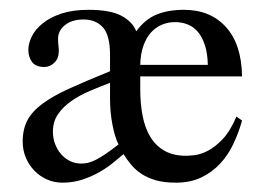

<svg xmlns="http://www.w3.org/2000/svg" viewBox="-20 -367 543 397"><path d="M480.5 -117.7Q473.6 -92.8 462.6 -69.6Q451.7 -46.4 435.1 -28.6Q418.5 -10.7 396 0Q373.5 10.7 343.8 10.7Q319.8 10.7 302.7 5.9Q285.6 1 273.2 -7.1Q260.7 -15.1 251.7 -25.9Q242.7 -36.6 235.4 -48.3Q227.1 -41.5 214.8 -31.2Q202.6 -21 186.5 -11.7Q170.4 -2.4 150.9 4.2Q131.3 10.7 109.4 10.7Q92.3 10.7 77.4 4.2Q62.5 -2.4 51.3 -13.9Q40 -25.4 33.4 -41Q26.9 -56.6 26.9 -74.2Q26.9 -99.6 36.6 -118.2Q46.4 -136.7 67.9 -152.6Q89.4 -168.5 123.8 -184.1Q158.2 -199.7 207.5 -219.7V-253.4Q207.5 -293.9 192.9 -310.3Q178.2 -326.7 152.8 -326.7Q128.9 -326.7 114.5 -315.2Q100.1 -303.7 100.1 -287.1Q100.1 -278.8 100.8 -272.9Q101.6 -267.1 101.6 -261.7Q101.6 -246.1 92.3 -237.3Q83 -228.5 71.8 -228.5Q53.7 -228.5 46.1 -239Q38.6 -249.5 38.6 -263.7Q38.6 -277.3 45.9 -292Q53.2 -306.6 68.4 -318.8Q83.5 -331.1 106.9 -338.9Q130.4 -346.7 162.6 -346.7Q208.5 -346.7 231.4 -334.2Q254.4 -321.8 261.7 -302.2Q279.8 -327.1 303.7 -336.9Q327.6 -346.7 360.4 -346.7Q415 -346.7 447.3 -311Q479.5 -275.4 480.5 -209H270V-182.6Q270 -152.8 274.9 -127.4Q279.8 -102.1 291 -83.7Q302.2 -65.4 320.3 -55.2Q338.4 -44.9 364.3 -44.9Q369.6 -44.9 381.8 -46.1Q394 -47.4 409.2 -54.9Q424.3 -62.5 440.2 -79.1Q456.1 -95.7 468.8 -126ZM409.7 -232.9Q409.2 -256.3 403.8 -273.2Q398.4 -290 389.4 -300.8Q380.4 -311.5 368.2 -316.4Q356 -321.3 341.8 -321.3Q327.6 -321.3 314.7 -315.9Q301.8 -310.5 292 -299.6Q282.2 -288.6 276.4 -272Q270.5 -255.4 270 -232.9ZM225.1 -68.4Q221.2 -75.7 218 -86.4Q214.8 -97.2 212.4 -109.6Q210 -122.1 208.7 -136Q207.5 -149.9 207.5 -163.1V-195.8Q187 -188 165.8 -179Q144.5 -169.9 127.7 -158.2Q110.8 -146.5 100.1 -131.1Q89.4 -115.7 89.4 -94.7Q89.4 -81.1 94 -69.1Q98.6 -57.1 106.4 -48.1Q114.3 -39.1 125 -33.9Q135.7 -28.8 147.9 -28.8Q155.3 -28.8 162.4 -30.5Q169.4 -32.2 178.2 -36.6Q187 -41 198.2 -48.6Q209.5 -56.2 225.1 -68.4Z"/></svg>

Font: Scheherazade
Style: Regular
Weight: 400
Designer: SIL International
Foundry: SIL International
Version: Version 2.100 (build 932/914)